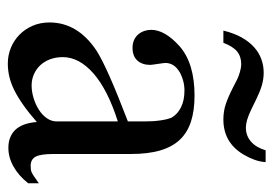

<svg xmlns="http://www.w3.org/2000/svg" viewBox="-123 -560 690 484"><g transform="rotate(90 222.0 -318.0)"><path d="M253.9 -607.4Q271 -599.1 282.2 -595.9Q293.5 -592.8 301.8 -592.8Q321.8 -592.8 336.7 -605.5Q351.6 -618.2 358.9 -642.6H388.7Q387.7 -628.4 382.8 -614.7Q377.9 -601.1 369.6 -586.9Q339.4 -536.1 281.2 -536.1Q260.7 -536.1 242.9 -542Q225.1 -547.9 203.1 -559.1L180.2 -570.8Q172.4 -574.7 161.1 -577.9Q149.9 -581.1 142.1 -581.1Q122.6 -581.1 109.9 -570.8Q97.2 -560.5 87.9 -536.1H57.1Q63.5 -562.5 74.2 -581.8Q85 -601.1 98.9 -613.5Q112.8 -626 129.2 -631.8Q145.5 -637.7 163.1 -637.7Q179.2 -637.7 195.1 -633.1Q210.9 -628.4 230 -619.1ZM286.1 -270Q206.1 -244.6 165 -208.5Q124 -172.4 124 -131.3Q124 -113.8 129.4 -99.4Q134.8 -85 144.3 -74.7Q153.8 -64.5 167 -58.6Q180.2 -52.7 195.3 -52.7Q210.9 -52.7 227.1 -57.6Q243.2 -62.5 256.3 -70.8Q269.5 -79.1 277.8 -90.8Q286.1 -102.5 286.1 -116.2ZM106.9 -215.8Q128.9 -230 174.3 -250Q219.7 -270 286.1 -295.4V-336.4Q286.1 -360.4 283.4 -378.2Q280.8 -396 276.4 -405.8Q267.6 -420.9 250.2 -429.4Q232.9 -438 208 -438Q183.6 -438 160.6 -425.3H161.1Q138.7 -412.1 138.7 -389.6Q138.7 -388.2 139.4 -382.8Q140.1 -377.4 141.1 -371.1Q142.1 -364.7 142.8 -359.1Q143.6 -353.5 143.6 -352.1Q143.6 -331.5 132.6 -319.3Q121.6 -307.1 100.6 -307.1Q89.4 -307.1 80.8 -311Q72.3 -314.9 66.7 -321.5Q61 -328.1 58.1 -336.7Q55.2 -345.2 55.2 -354Q55.2 -388.7 96.7 -425.8Q139.6 -463.4 221.2 -463.4Q258.3 -463.4 285.9 -454.6Q313.5 -445.8 331.8 -426.8Q350.1 -407.7 359.1 -377.2Q368.2 -346.7 368.2 -303.2V-107.9Q368.2 -75.2 375 -62.7Q381.8 -50.3 397.9 -50.3Q403.8 -50.3 407.5 -50.8Q411.1 -51.3 415.3 -53.2Q419.4 -55.2 425.3 -59.3Q431.2 -63.5 441.9 -70.8V-43.9Q422.9 -20 399.9 -7.1Q377 5.9 352.5 5.9Q335.9 5.9 324 0.2Q312 -5.4 304.4 -14.9Q296.9 -24.4 292.7 -37.6Q288.6 -50.8 287.6 -65.9Q264.2 -45.4 244.4 -31.5Q224.6 -17.6 207.3 -9Q189.9 -0.5 173.6 3.4Q157.2 7.3 140.1 7.3Q119.1 7.3 100.3 -0.5Q81.5 -8.3 67.4 -22.2Q53.2 -36.1 44.9 -55.4Q36.6 -74.7 36.6 -97.7Q36.6 -168.5 106.9 -215.8Z"/></g></svg>

Font: Dima Niloofar
Style: Regular
Weight: 400
Designer: R.Balvardi
Foundry: Dima Software Group
Version: Version 3.00;November 13, 2018;FontCreator 11.5.0.2427 64-bi